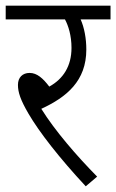

<svg xmlns="http://www.w3.org/2000/svg" viewBox="-20 -642 408 674"><path d="M321 -22C249 -95 173 -183 125 -260C214 -301 283 -358 283 -468C283 -507 276 -545 263 -574H368V-622H0V-574H208C220 -552 231 -517 231 -474C231 -410 202 -365 153 -338C131 -367 110 -386 84 -386C59 -386 43 -370 43 -344C43 -318 52 -291 80 -243C118 -178 188 -88 281 12Z"/></svg>

Font: Noto Sans Devanagari SemiCondensed Light
Style: Regular
Weight: 300
Width: 4
Designer: Jelle Bosma - Monotype Design Team
Foundry: Monotype Imaging Inc.
Version: Version 2.004